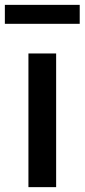

<svg xmlns="http://www.w3.org/2000/svg" viewBox="-30 -770 348 790"><path d="M87 -550H201V0H87ZM-10 -750H298V-672H-10Z"/></svg>

Font: Kinto Sans Med
Style: Regular
Weight: 500
Designer: Authors: Ryoko NISHIZUKA  (kana & ideographs); Paul D. Hunt (Latin, Greek & Cyrillic); Wenlong ZHANG  (bopomofo); Sandol
Foundry: Adobe Systems Incorporated, ookami Inc.
Version: Version 0.001